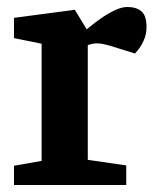

<svg xmlns="http://www.w3.org/2000/svg" viewBox="-20 -529 454 549"><path d="M20 -55 99 -69V-404L20 -420V-478L194 -501L228 -445Q228 -445 239.5 -454.5Q251 -464 269.5 -477Q288 -490 308 -499.5Q328 -509 344 -509Q370 -509 384.5 -496.5Q399 -484 399 -452Q399 -431 391 -413.5Q383 -396 374.5 -386Q366 -376 366 -376L292 -399Q284 -401 275.5 -403Q267 -405 256 -405Q248 -405 241.5 -403Q235 -401 231 -400V-72L341 -56V0H20Z"/></svg>

Font: Faustina VF Beta
Style: Regular
Weight: 400
Designer: Alfonso Garcia
Foundry: Omnibus-Type
Version: Version 1.006